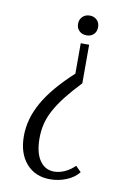

<svg xmlns="http://www.w3.org/2000/svg" viewBox="-79 -550 499 765"><g transform="rotate(10 170.5 -167.0)"><path d="M262 -462Q262 -444 251 -433Q240 -422 222 -422Q204 -422 192.5 -433Q181 -444 181 -462Q181 -479 192.5 -490.5Q204 -502 222 -502Q239 -502 250.5 -491Q262 -480 262 -462ZM294 119Q276 142 244.5 155Q213 168 178 168Q118 168 82 127Q46 86 46 16Q46 -53 84 -120.5Q122 -188 205 -264V-387H239V-231Q203 -193 178 -161Q153 -129 137.5 -100Q122 -71 115.5 -43.5Q109 -16 109 14Q109 72 130.5 103.5Q152 135 189 135Q210 135 232 125Q254 115 272 97Z"/></g></svg>

Font: Moniqa Paragraph
Style: Regular
Weight: 400
Designer: Rajesh Rajput
Foundry: Rajesh Rajput
Version: Version 1.000